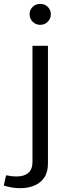

<svg xmlns="http://www.w3.org/2000/svg" viewBox="-91 -742 355 992"><path d="M-71.5 217Q-51.9 222.6 -30.4 226.5Q-8.8 230.3 12.8 230.3Q52.8 230.3 85.4 217.2Q118.1 204.1 137.4 176.1Q156.7 148 156.7 102.7V-505.4H76.8V94.4Q76.8 133.1 55.1 151.4Q33.4 169.7 -5 169.7Q-19.6 169.7 -34.6 167.8Q-49.6 166 -59.6 163.7ZM61.9 -668.4Q61.9 -645.9 77.7 -629.8Q93.4 -613.7 116.7 -613.7Q140.1 -613.7 155.9 -629.8Q171.7 -645.9 171.7 -668.4Q171.7 -690.9 155.9 -706.4Q140.1 -722 116.7 -722Q93.4 -722 77.7 -706.4Q61.9 -690.9 61.9 -668.4Z"/></svg>

Font: Estedad VF
Style: Regular
Weight: 100
Designer: Amin Abedi
Version: Version 7.3